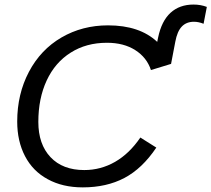

<svg xmlns="http://www.w3.org/2000/svg" viewBox="-20 -809 924 839"><path d="M663.1 -164.1Q601.6 -72.3 523.4 -31.2Q445.3 9.8 341.8 9.8Q253.4 9.8 188.5 -25.9Q123.5 -61 89.4 -126.5Q55.2 -191.9 55.2 -277.8Q55.2 -397.9 106.4 -495.1Q157.7 -592.3 248.8 -645.3Q339.8 -698.2 452.1 -698.2Q590.3 -698.2 667 -626L670.9 -645Q686 -717.3 725.3 -753.2Q764.6 -789.1 825.7 -789.1Q856.9 -789.1 883.8 -778.8L869.6 -705.1Q847.7 -713.9 827.6 -713.9Q794.4 -713.9 774.4 -692.9Q754.4 -671.9 746.1 -627L727.5 -529.8L639.6 -502.9Q621.6 -557.6 571.3 -589.8Q521 -622.1 447.3 -622.1Q356.9 -622.1 289.1 -579.1Q220.7 -536.1 184.1 -457.5Q147.5 -378.9 147.5 -276.4Q147.5 -178.7 200.7 -122.3Q253.9 -65.9 348.1 -65.9Q420.4 -65.9 482.9 -101.8Q545.4 -137.7 593.3 -208Z"/></svg>

Font: Arimo
Style: Italic
Weight: 400
Italic angle: -12°
Designer: Steve Matteson
Foundry: Monotype Imaging Inc.
Version: Version 1.33